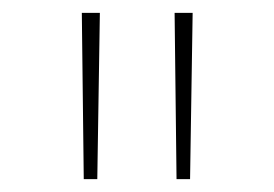

<svg xmlns="http://www.w3.org/2000/svg" viewBox="-20 -793 426 298"><path d="M110 -515H131L135 -773H107ZM254 -515H275L279 -773H251Z"/></svg>

Font: Noto Sans Telugu Thin
Style: Regular
Weight: 100
Designer: Jelle Bosma - Monotype Design Team
Foundry: Monotype Imaging Inc.
Version: Version 2.005